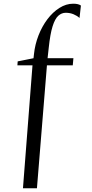

<svg xmlns="http://www.w3.org/2000/svg" viewBox="-20 -843 496 1037"><path d="M104 174 155.5 -490H74L75.5 -511.5L161 -528.5L163.5 -551Q169 -603 188 -651.8Q207 -700.5 236 -739Q265 -777.5 301 -800.2Q337 -823 375.5 -823Q389.5 -823 400 -820.5Q410.5 -818 417 -813L409.5 -746Q396.5 -758 377.2 -766Q358 -774 335 -774Q313 -774 295 -758Q277 -742 264 -700.8Q251 -659.5 243 -583L237 -528.5H376.5L373 -490H233.5L179.5 174Z"/></svg>

Font: Merriweather 120pt Light
Style: Regular
Weight: 300
Version: Version 2.100